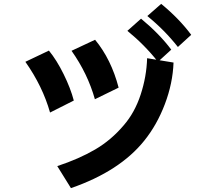

<svg xmlns="http://www.w3.org/2000/svg" viewBox="-20 -931 1040 987"><path d="M737.3 -848.6 808.6 -911.1Q900.4 -835.9 962.9 -752L894.5 -689.5Q826.2 -776.4 737.3 -848.6ZM634.8 -772.5 705.1 -835Q799.8 -756.8 860.4 -675.8L792 -613.3Q723.6 -700.2 634.8 -772.5ZM110.4 -613.3 231.4 -670.9Q271.5 -622.1 307.1 -549.8Q342.8 -477.5 359.4 -414.1L237.3 -352.5Q199.2 -487.3 110.4 -613.3ZM347.7 -669.9 468.8 -726.6Q551.8 -626 589.8 -480.5L467.8 -420.9Q430.7 -552.7 347.7 -669.9ZM274.4 -77.1Q386.7 -114.3 469.2 -162.6Q551.8 -210.9 616.2 -287.1Q672.9 -352.5 703.1 -444.8Q733.4 -537.1 736.3 -631.8L872.1 -609.4Q868.2 -502.9 827.6 -396Q787.1 -289.1 721.7 -208Q595.7 -50.8 344.7 36.1Z"/></svg>

Font: Gothic A1 ExtraBold
Style: Regular
Weight: 800
Designer: HanYang I&C Co.,Ltd.
Foundry: HanYang I&C Co.,Ltd.
Version: Version 2.50